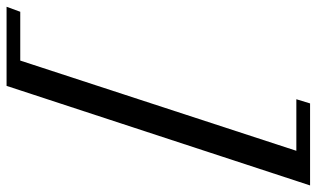

<svg xmlns="http://www.w3.org/2000/svg" viewBox="-311 -578 960 582"><g transform="rotate(-90 169.0 -287.0)"><path d="M-102.1 172.9 199.7 -747.1H439.5L424.3 -705.6H276.4L2.9 131.3H159.2L146.5 172.9Z"/></g></svg>

Font: Elstob 6pt Medium
Style: Italic
Weight: 500
Italic angle: -20°
Designer: Peter S. Baker
Version: Version 1.015